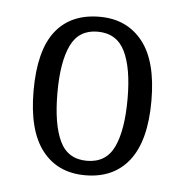

<svg xmlns="http://www.w3.org/2000/svg" viewBox="-36 -754 393 409"><g transform="rotate(5 160.5 -549.5)"><path d="M160 -380Q101 -380 68 -422.5Q35 -465 35 -550Q35 -636 67.5 -677.5Q100 -719 162 -719Q220 -719 253.5 -677Q287 -635 287 -550Q287 -465 254 -422.5Q221 -380 160 -380ZM161 -411Q202 -411 219 -447Q236 -483 236 -550Q236 -616 218.5 -651.5Q201 -687 160 -687Q120 -687 103 -651.5Q86 -616 86 -550Q86 -483 103 -447Q120 -411 161 -411Z"/></g></svg>

Font: Noto Serif Ethiopic Condensed Light
Style: Regular
Weight: 300
Width: 3
Designer: Monotype Design Team
Foundry: Monotype Imaging Inc.
Version: Version 2.102